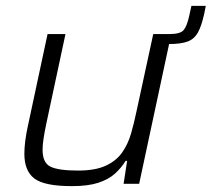

<svg xmlns="http://www.w3.org/2000/svg" viewBox="-20 -626 721 654"><path d="M225 8Q131 8 97 -18Q63 -44 63 -102Q63 -122 66 -146Q69 -170 75 -197L142 -510H203L138 -206Q132 -178 128.5 -155Q125 -132 125 -116Q125 -71 152.5 -58Q180 -45 246 -45Q304 -45 340 -61.5Q376 -78 396 -106.5Q416 -135 426.5 -171.5Q437 -208 445 -247L502 -510H558Q594 -510 605.5 -523.5Q617 -537 625 -574L632 -606H681L676 -581Q667 -539 654.5 -516Q642 -493 619 -484.5Q596 -476 556 -476L454 0H401L413 -78H408Q393 -54 371.5 -34.5Q350 -15 315 -3.5Q280 8 225 8Z"/></svg>

Font: Saira Light
Style: Italic
Weight: 300
Italic angle: -12°
Designer: Hector Gatti with collaboration of the Omnibus-Type team
Foundry: Omnibus-Type
Version: Version 1.100; ttfautohint (v1.8.3)